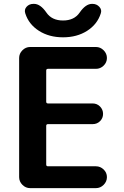

<svg xmlns="http://www.w3.org/2000/svg" viewBox="-20 -973 642 993"><path d="M456 -953H458Q480 -953 494 -937.5Q508 -922 501 -903Q483 -847 430.5 -813.5Q378 -780 306 -780Q234 -780 181.5 -813.5Q129 -847 111 -903Q104 -923 117.5 -938Q131 -953 153 -953H156Q189 -953 220 -908Q248 -867 306 -867Q364 -867 392 -908Q423 -953 456 -953ZM136 0Q113 0 96 -17Q79 -34 79 -57V-673Q79 -696 96 -713Q113 -730 136 -730H476Q499 -730 516 -713Q533 -696 533 -673Q533 -650 516 -633.5Q499 -617 476 -617H228Q219 -617 219 -608V-447Q219 -438 228 -438H459Q482 -438 497.5 -422Q513 -406 513 -384Q513 -362 497.5 -346.5Q482 -331 459 -331H228Q219 -331 219 -322V-122Q219 -113 228 -113H476Q499 -113 516 -96.5Q533 -80 533 -57Q533 -34 516 -17Q499 0 476 0Z"/></svg>

Font: Rounded Mplus 1c Bold
Style: Bold
Weight: 700
Version: Version 1.059.20150529